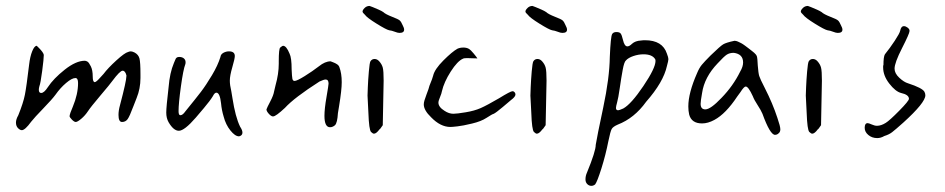

<svg xmlns="http://www.w3.org/2000/svg" viewBox="-20 -555 3150 640"><path d="M262.7 -352.5Q233.4 -352.5 195.8 -322.8Q158.2 -293 139.6 -264.6Q127 -245.1 117.2 -245.1Q109.4 -245.1 109.4 -255.9Q109.4 -260.7 111.3 -267.6Q115.2 -277.3 120.6 -318.4Q126 -359.4 126 -372.1Q125 -377 120.6 -382.8Q116.2 -388.7 110.4 -394.5Q104.5 -400.4 102.5 -402.3Q94.7 -402.3 87.4 -384.3Q80.1 -366.2 77.1 -339.8Q68.4 -266.6 63 -239.3Q57.6 -211.9 41 -170.9Q33.2 -157.2 33.2 -146.5Q33.2 -134.8 40 -127.9Q46.9 -121.1 52.7 -121.1Q63.5 -121.1 84 -149.4Q94.7 -163.1 124.5 -193.8Q154.3 -224.6 165 -239.3Q180.7 -261.7 200.2 -278.3Q219.7 -294.9 231.4 -294.9Q240.2 -294.9 240.2 -278.3Q240.2 -241.2 222.7 -199.2Q212.9 -176.8 211.9 -168Q211.9 -164.1 219.7 -156.2Q227.5 -148.4 232.4 -148.4Q238.3 -148.4 251 -159.2Q263.7 -169.9 273.4 -184.6Q282.2 -198.2 314.9 -236.8Q347.7 -275.4 354.5 -285.2Q379.9 -319.3 388.7 -319.3Q397.5 -319.3 401.4 -303.7Q401.4 -302.7 401.4 -301.8Q401.4 -285.2 379.9 -204.1Q375 -186.5 375 -171.9Q375 -148.4 386.7 -148.4Q398.4 -148.4 405.3 -157.7Q412.1 -167 424.8 -201.2Q428.7 -211.9 435.5 -228.5Q448.2 -259.8 448.2 -294.9Q448.2 -300.8 448.2 -307.6Q448.2 -347.7 444.8 -360.4Q441.4 -373 428.7 -379.9Q420.9 -383.8 416 -383.8Q412.1 -383.8 407.2 -381.8Q395.5 -378.9 367.7 -353.5Q339.8 -328.1 325.2 -308.6Q321.3 -304.7 315.4 -297.9Q300.8 -281.2 295.9 -281.2Q289.1 -281.2 289.1 -299.8Q289.1 -321.3 282.7 -334Q276.4 -346.7 271.5 -349.6Q266.6 -352.5 262.7 -352.5Z M746.1 -286.1Q746.1 -302.7 754.4 -331.1Q762.7 -359.4 762.7 -368.2Q762.7 -383.8 743.2 -383.8Q733.4 -383.8 724.6 -378.9Q715.8 -374 714.8 -365.2Q706.1 -336.9 686.5 -304.2Q667 -271.5 649.9 -249Q632.8 -226.6 597.7 -183.6Q588.9 -170.9 581.1 -170.9Q575.2 -170.9 575.2 -184.6Q575.2 -210 583 -266.6Q590.8 -323.2 597.7 -340.8Q598.6 -342.8 598.6 -347.7Q598.6 -355.5 592.8 -360.4Q586.9 -365.2 577.1 -365.2Q567.4 -365.2 564.5 -356.4Q562.5 -352.5 559.6 -344.7Q545.9 -312.5 542 -264.6Q534.2 -198.2 534.2 -179.7Q534.2 -161.1 542 -147.5Q558.6 -119.1 576.2 -119.1Q594.7 -119.1 632.8 -163.1Q638.7 -169.9 659.7 -194.8Q680.7 -219.7 689.5 -234.4Q695.3 -246.1 701.2 -246.1Q712.9 -246.1 716.8 -210.9Q718.8 -188.5 725.6 -166Q732.4 -139.6 748 -120.1Q763.7 -100.6 776.4 -100.6Q780.3 -100.6 784.2 -104Q788.1 -107.4 788.1 -113.3Q788.1 -121.1 780.3 -132.8Q764.6 -165 754.9 -227.5Q752 -242.2 751 -251Q746.1 -271.5 746.1 -286.1Z M952.1 -324.2Q952.1 -362.3 945.3 -376Q934.6 -402.3 923.8 -402.3Q920.9 -402.3 914.1 -396.5Q909.2 -392.6 909.2 -350.6Q909.2 -346.7 909.2 -342.8Q909.2 -308.6 898.4 -270.5Q895.5 -256.8 893.6 -250Q891.6 -237.3 880.9 -216.8Q870.1 -196.3 868.2 -190.4Q868.2 -184.6 875.5 -176.3Q882.8 -168 888.7 -167H890.6Q899.4 -167 929.7 -195.3Q960.9 -229.5 1044.9 -283.2Q1059.6 -290 1065.4 -290Q1075.2 -290 1075.2 -276.4Q1075.2 -271.5 1068.4 -231.9Q1061.5 -192.4 1061.5 -168.9Q1061.5 -130.9 1080.1 -130.9Q1088.9 -130.9 1096.7 -137.7Q1104.5 -145.5 1106.4 -177.7Q1107.4 -185.5 1110.4 -202.1Q1119.1 -254.9 1119.1 -281.2Q1119.1 -310.5 1111.3 -331.1Q1109.4 -336.9 1103.5 -340.8Q1097.7 -344.7 1090.8 -347.2Q1084 -349.6 1082 -350.6Q1063.5 -350.6 1043 -334Q1021.5 -317.4 995.6 -301.3Q969.7 -285.2 961.9 -285.2Q956.1 -285.2 954.6 -292.5Q953.1 -299.8 952.1 -324.2Z M1196.3 -505.9Q1203.1 -496.1 1235.4 -476.1Q1267.6 -456.1 1277.3 -454.1Q1286.1 -453.1 1295.9 -449.2Q1305.7 -445.3 1311.5 -445.3Q1327.1 -445.3 1327.1 -456.1Q1327.1 -461.9 1322.3 -470.7Q1317.4 -482.4 1312.5 -486.8Q1307.6 -491.2 1287.1 -499Q1264.6 -507.8 1257.8 -514.6Q1252 -518.6 1242.2 -522.9Q1232.4 -527.3 1222.7 -531.2Q1212.9 -535.2 1211.9 -535.2Q1202.1 -535.2 1195.3 -528.3Q1188.5 -521.5 1188.5 -516.6Q1188.5 -512.7 1196.3 -505.9ZM1244.1 -350.6Q1237.3 -358.4 1228.5 -358.4Q1219.7 -358.4 1214.8 -350.6Q1211.9 -345.7 1209.5 -316.9Q1207 -288.1 1206.1 -264.6Q1205.1 -241.2 1205.1 -236.3Q1205.1 -227.5 1208 -178.7Q1210 -122.1 1216.8 -115.2Q1222.7 -109.4 1226.6 -109.4Q1234.4 -109.4 1245.1 -124Q1246.1 -123 1255.9 -137.7Q1258.8 -267.6 1258.8 -286.1Q1258.8 -318.4 1255.9 -329.6Q1252.9 -340.8 1244.1 -350.6Z M1698.2 -240.2Q1698.2 -244.1 1695.3 -247.6Q1692.4 -251 1688.5 -251Q1681.6 -251 1643.6 -227.5Q1603.5 -204.1 1582.5 -194.8Q1561.5 -185.5 1532.2 -180.7Q1502.9 -175.8 1491.2 -175.8Q1476.6 -175.8 1461.9 -185.5Q1441.4 -198.2 1441.4 -212.9Q1441.4 -218.8 1446.8 -231.4Q1452.1 -244.1 1453.1 -251Q1460 -281.2 1482.4 -316.4Q1504.9 -351.6 1523.4 -359.4Q1526.4 -361.3 1537.1 -361.3Q1542 -361.3 1553.7 -360.8Q1565.4 -360.4 1568.4 -360.4Q1570.3 -360.4 1571.3 -360.4Q1568.4 -365.2 1558.6 -377Q1548.8 -388.7 1543.9 -391.6Q1536.1 -396.5 1524.4 -396.5Q1513.7 -396.5 1504.9 -392.6Q1487.3 -382.8 1458 -353.5Q1428.7 -324.2 1423.8 -302.7Q1419.9 -289.1 1415.5 -279.3Q1411.1 -269.5 1408.2 -257.8Q1405.3 -250 1401.4 -239.3Q1397.5 -228.5 1395 -220.7Q1392.6 -212.9 1392.6 -207Q1392.6 -187.5 1417 -164.1Q1448.2 -131.8 1481.4 -131.8Q1487.3 -131.8 1504.9 -133.8Q1522.5 -135.7 1553.2 -143.1Q1584 -150.4 1601.6 -162.1Q1621.1 -174.8 1626 -175.8Q1633.8 -179.7 1655.8 -198.2Q1677.7 -216.8 1683.6 -221.7Q1698.2 -232.4 1698.2 -240.2Z M1739.3 -505.9Q1746.1 -496.1 1778.3 -476.1Q1810.5 -456.1 1820.3 -454.1Q1829.1 -453.1 1838.9 -449.2Q1848.6 -445.3 1854.5 -445.3Q1870.1 -445.3 1870.1 -456.1Q1870.1 -461.9 1865.2 -470.7Q1860.4 -482.4 1855.5 -486.8Q1850.6 -491.2 1830.1 -499Q1807.6 -507.8 1800.8 -514.6Q1794.9 -518.6 1785.2 -522.9Q1775.4 -527.3 1765.6 -531.2Q1755.9 -535.2 1754.9 -535.2Q1745.1 -535.2 1738.3 -528.3Q1731.4 -521.5 1731.4 -516.6Q1731.4 -512.7 1739.3 -505.9ZM1787.1 -350.6Q1780.3 -358.4 1771.5 -358.4Q1762.7 -358.4 1757.8 -350.6Q1754.9 -345.7 1752.4 -316.9Q1750 -288.1 1749 -264.6Q1748 -241.2 1748 -236.3Q1748 -227.5 1751 -178.7Q1752.9 -122.1 1759.8 -115.2Q1765.6 -109.4 1769.5 -109.4Q1777.3 -109.4 1788.1 -124Q1789.1 -123 1798.8 -137.7Q1801.8 -267.6 1801.8 -286.1Q1801.8 -318.4 1798.8 -329.6Q1795.9 -340.8 1787.1 -350.6Z M2020.5 -441.4Q2015.6 -433.6 2012.7 -365.2Q2011.7 -294.9 1990.7 -196.3Q1969.7 -97.7 1965.8 -72.3Q1965.8 -50.8 1936.5 20.5Q1931.6 31.2 1931.6 43Q1931.6 52.7 1937.5 58.6Q1943.4 64.5 1951.2 64.5Q1958 64.5 1963.9 59.6Q1970.7 50.8 1984.9 5.9Q1999 -39.1 2007.8 -84Q2014.6 -117.2 2019 -125Q2023.4 -132.8 2039.1 -139.6Q2094.7 -161.1 2133.8 -215.8Q2191.4 -281.2 2203.1 -335Q2208 -352.5 2208 -357.9Q2208 -363.3 2203.1 -376Q2188.5 -420.9 2129.9 -420.9Q2123 -420.9 2116.2 -419.9Q2097.7 -418.9 2086.9 -409.2Q2078.1 -400.4 2071.3 -400.4Q2061.5 -400.4 2056.6 -421.9Q2052.7 -438.5 2048.8 -443.4Q2044.9 -448.2 2034.7 -448.2Q2024.4 -448.2 2020.5 -441.4ZM2165 -351.6Q2165 -328.1 2124.5 -268.1Q2084 -208 2057.6 -193.4Q2044.9 -187.5 2040 -187.5Q2033.2 -187.5 2033.2 -195.3Q2033.2 -200.2 2037.1 -213.9Q2041 -227.5 2045.9 -261.7Q2050.8 -295.9 2055.7 -322.3Q2060.5 -348.6 2066.4 -353.5Q2074.2 -362.3 2091.3 -368.2Q2108.4 -374 2125 -374Q2154.3 -374 2164.1 -357.4Q2165 -355.5 2165 -351.6Z M2581.1 -124Q2581.1 -133.8 2571.3 -162.1Q2555.7 -210 2529.3 -261.7Q2513.7 -292 2510.7 -301.8Q2507.8 -311.5 2505.9 -336.9Q2504.9 -361.3 2502.9 -367.2Q2501 -373 2494.1 -378.9Q2493.2 -379.9 2486.3 -385.3Q2479.5 -390.6 2475.1 -394Q2470.7 -397.5 2463.4 -402.8Q2456.1 -408.2 2450.7 -411.1Q2445.3 -414.1 2439.5 -416.5Q2433.6 -418.9 2429.7 -418.9Q2428.7 -418.9 2427.7 -418.9Q2400.4 -413.1 2390.6 -407.2Q2380.9 -401.4 2348.6 -370.1Q2328.1 -349.6 2319.3 -338.9Q2310.5 -328.1 2303.7 -311.5Q2274.4 -245.1 2274.4 -200.2Q2274.4 -185.5 2277.3 -172.9Q2285.2 -143.6 2320.3 -143.6Q2339.8 -143.6 2361.3 -155.3Q2399.4 -175.8 2437.5 -233.4Q2441.4 -238.3 2448.2 -248Q2460 -266.6 2465.8 -266.6Q2474.6 -266.6 2489.3 -234.4Q2494.1 -221.7 2505.4 -204.6Q2516.6 -187.5 2521.5 -175.8Q2546.9 -105.5 2563.5 -105.5Q2565.4 -105.5 2568.8 -106.4Q2572.3 -107.4 2576.7 -111.8Q2581.1 -116.2 2581.1 -124ZM2315.4 -209Q2315.4 -217.8 2320.3 -245.1Q2328.1 -297.9 2372.1 -343.8Q2393.6 -367.2 2402.8 -373Q2412.1 -378.9 2425.8 -378.9Q2425.8 -378.9 2425.8 -378.9Q2457 -375 2457 -346.7Q2457 -333 2447.3 -316.4Q2423.8 -268.6 2384.8 -228.5Q2348.6 -190.4 2331.1 -190.4Q2315.4 -190.4 2315.4 -209Z M2657.2 -505.9Q2664.1 -496.1 2696.3 -476.1Q2728.5 -456.1 2738.3 -454.1Q2747.1 -453.1 2756.8 -449.2Q2766.6 -445.3 2772.5 -445.3Q2788.1 -445.3 2788.1 -456.1Q2788.1 -461.9 2783.2 -470.7Q2778.3 -482.4 2773.4 -486.8Q2768.6 -491.2 2748 -499Q2725.6 -507.8 2718.8 -514.6Q2712.9 -518.6 2703.1 -522.9Q2693.4 -527.3 2683.6 -531.2Q2673.8 -535.2 2672.9 -535.2Q2663.1 -535.2 2656.2 -528.3Q2649.4 -521.5 2649.4 -516.6Q2649.4 -512.7 2657.2 -505.9ZM2705.1 -350.6Q2698.2 -358.4 2689.5 -358.4Q2680.7 -358.4 2675.8 -350.6Q2672.9 -345.7 2670.4 -316.9Q2668 -288.1 2667 -264.6Q2666 -241.2 2666 -236.3Q2666 -227.5 2668.9 -178.7Q2670.9 -122.1 2677.7 -115.2Q2683.6 -109.4 2687.5 -109.4Q2695.3 -109.4 2706.1 -124Q2707 -123 2716.8 -137.7Q2719.7 -267.6 2719.7 -286.1Q2719.7 -318.4 2716.8 -329.6Q2713.9 -340.8 2705.1 -350.6Z M3011.7 -451.2Q3011.7 -452.1 3011.7 -453.1Q3011.7 -458 3005.4 -462.9Q2999 -467.8 2993.2 -467.8Q2983.4 -467.8 2980.5 -452.1Q2978.5 -443.4 2962.4 -418.9Q2946.3 -394.5 2929.7 -374Q2924.8 -366.2 2924.8 -336.9Q2924.8 -336.9 2923.8 -336.9Q2923.8 -334 2923.8 -330.1Q2923.8 -302.7 2944.3 -276.4Q2964.8 -250 2983.4 -245.1Q3009.8 -239.3 3009.8 -225.6Q3009.8 -218.8 2977.5 -186Q2945.3 -153.3 2932.6 -145.5Q2917 -135.7 2903.3 -135.7Q2895.5 -135.7 2885.7 -140.1Q2876 -144.5 2872.1 -144.5Q2862.3 -144.5 2862.3 -128.9Q2862.3 -115.2 2874.5 -105Q2886.7 -94.7 2904.3 -94.7Q2916 -94.7 2927.7 -101.6Q2943.4 -106.4 2953.6 -114.3Q2963.9 -122.1 2991.2 -146.5Q3064.5 -212.9 3064.5 -237.3Q3064.5 -243.2 3061.5 -249Q3054.7 -261.7 3006.8 -277.3Q2993.2 -281.2 2977.5 -295.9Q2961.9 -310.5 2961.9 -326.2Q2961.9 -345.7 2986.8 -394.5Q3011.7 -443.4 3011.7 -451.2Z"/></svg>

Font: 辰宇落雁體 Thin Monospaced
Style: Regular
Weight: 100
Designer: Written by Liu, Wei-Chen; Created by Wang, Li-Yu.
Version: Version 1.000